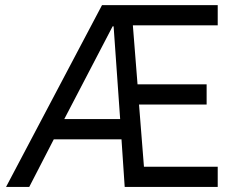

<svg xmlns="http://www.w3.org/2000/svg" viewBox="-20 -740 939 760"><path d="M383.8 -719.7H841.8V-639.6H505.9L524.4 -406.2H797.9V-326.2H530.3L549.8 -80.1H841.8V0H473.6L460.9 -188.5H192.9L95.7 0H3.9ZM455.6 -268.6 429.7 -635.7H425.8L234.4 -268.6Z"/></svg>

Font: Reddit Sans Chocolate
Style: Regular
Weight: 400
Designer: Stephen Hutchings
Foundry: Reddit
Version: Version 1.013